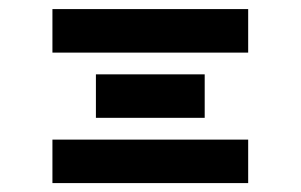

<svg xmlns="http://www.w3.org/2000/svg" viewBox="-20 -704 675 431"><path d="M537.1 -390.6V-293H97.7V-390.6ZM195.3 -439.5V-537.1H439.5V-439.5ZM97.7 -585.9V-683.6H537.1V-585.9Z"/></svg>

Font: Trigram
Style: Regular
Weight: 400
Designer: GGBotNet
Foundry: GGBotNet
Version: 1.05